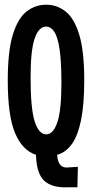

<svg xmlns="http://www.w3.org/2000/svg" viewBox="-20 -652 390 816"><path d="M268 144Q202 147 168.5 116.5Q135 86 133 6Q75 -13 44 -86.5Q13 -160 13 -310Q13 -436 35 -506Q57 -576 94 -604Q131 -632 176 -632Q222 -632 258.5 -603.5Q295 -575 316.5 -505.5Q338 -436 338 -311Q338 -206 324 -139.5Q310 -73 284.5 -38.5Q259 -4 223 6Q226 60 263 60L311 57L309 144ZM177 -81Q206 -81 223.5 -131.5Q241 -182 241 -300Q241 -392 233 -444Q225 -496 210.5 -517.5Q196 -539 176 -539Q145 -539 127.5 -489Q110 -439 110 -322Q110 -190 127.5 -135.5Q145 -81 177 -81Z"/></svg>

Font: Inconsolata ExtraCondensed ExtraBold
Style: Regular
Weight: 800
Width: 2
Monospace: yes
Designer: Raph Levien, Cyreal, Brenton Simpson
Foundry: Raph Levien, Cyreal, Google
Version: Version 3.001; ttfautohint (v1.8.2.53-6de2)